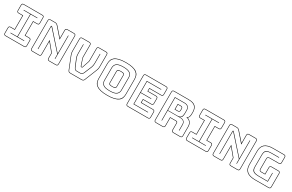

<svg xmlns="http://www.w3.org/2000/svg" viewBox="201 -2293 5885 3865"><g transform="rotate(30 3144.0 -360.0)"><path d="M89 10Q65 10 54 -1Q43 -12 43 -36V-155Q43 -179 54 -190Q65 -201 89 -201H178V-517H89Q65 -517 54 -528Q43 -539 43 -563V-684Q43 -708 54 -719Q65 -730 89 -730H515Q539 -730 550 -719Q561 -708 561 -684V-563Q561 -539 550 -528Q539 -517 515 -517H428V-201H515Q539 -201 550 -190Q561 -179 561 -155V-36Q561 -12 550 -1Q539 10 515 10ZM89 0H515Q534 0 542.5 -8.5Q551 -17 551 -36V-155Q551 -174 542.5 -182.5Q534 -191 515 -191H418V-527H515Q534 -527 542.5 -535.5Q551 -544 551 -563V-684Q551 -703 542.5 -711.5Q534 -720 515 -720H89Q70 -720 61.5 -711.5Q53 -703 53 -684V-563Q53 -544 61.5 -535.5Q70 -527 89 -527H188V-191H89Q70 -191 61.5 -182.5Q53 -174 53 -155V-36Q53 -17 61.5 -8.5Q70 0 89 0ZM461 -90H143V-100H298V-620H143V-630H461V-620H308V-100H461Z M806 -622 1174 -208V-630H1184V-90H1174V-193L796 -617Q795 -618 793.5 -619Q792 -620 791 -620Q790 -620 789.5 -619Q789 -618 789 -617V-90H779V-619Q779 -625 783 -628Q787 -631 791 -631Q795 -631 798 -629Q801 -627 806 -622ZM860 0Q879 0 887.5 -8.5Q896 -17 896 -36V-366L1067 -159V-36Q1067 -17 1075.5 -8.5Q1084 0 1103 0H1253Q1272 0 1280.5 -8.5Q1289 -17 1289 -36V-684Q1289 -703 1280.5 -711.5Q1272 -720 1253 -720H1103Q1084 -720 1075.5 -711.5Q1067 -703 1067 -684V-471L873 -693Q860 -708 846.5 -714Q833 -720 814 -720H710Q691 -720 682.5 -711.5Q674 -703 674 -684V-36Q674 -17 682.5 -8.5Q691 0 710 0ZM860 10H710Q686 10 675 -1Q664 -12 664 -36V-684Q664 -708 675 -719Q686 -730 710 -730H814Q836 -730 851 -723Q866 -716 881 -700L1057 -499V-684Q1057 -708 1068 -719Q1079 -730 1103 -730H1253Q1277 -730 1288 -719Q1299 -708 1299 -684V-36Q1299 -12 1288 -1Q1277 10 1253 10H1103Q1079 10 1068 -1Q1057 -12 1057 -36V-155L906 -338V-36Q906 -12 895 -1Q884 10 860 10Z M1913 -29Q1904 -7 1890 1.5Q1876 10 1853 10H1593Q1570 10 1556 1.5Q1542 -7 1533 -29L1435 -274Q1426 -297 1419.5 -313.5Q1413 -330 1409 -345.5Q1405 -361 1403.5 -378.5Q1402 -396 1402 -420V-684Q1402 -708 1413 -719Q1424 -730 1448 -730H1607Q1631 -730 1643.5 -718.5Q1656 -707 1656 -684V-408Q1656 -398 1658 -389Q1660 -380 1663 -370L1711 -230Q1712 -225 1714 -222.5Q1716 -220 1720 -220H1731Q1735 -220 1737 -222.5Q1739 -225 1741 -230L1788 -371Q1791 -381 1793 -390Q1795 -399 1795 -409V-684Q1795 -708 1806 -719Q1817 -730 1841 -730H1998Q2023 -730 2033.5 -719Q2044 -708 2044 -684V-420Q2044 -396 2042.5 -378.5Q2041 -361 2037 -345.5Q2033 -330 2026.5 -313.5Q2020 -297 2011 -274ZM1853 0Q1872 0 1884.5 -7Q1897 -14 1904 -33L2002 -278Q2011 -300 2017 -316.5Q2023 -333 2027 -348Q2031 -363 2032.5 -379.5Q2034 -396 2034 -420V-684Q2034 -703 2025.5 -711.5Q2017 -720 1998 -720H1841Q1822 -720 1813.5 -711.5Q1805 -703 1805 -684V-409Q1805 -399 1803 -389Q1801 -379 1797 -368L1750 -227Q1747 -217 1743 -213.5Q1739 -210 1731 -210H1720Q1712 -210 1708 -213.5Q1704 -217 1701 -227L1654 -367Q1650 -378 1648 -388Q1646 -398 1646 -408V-684Q1646 -703 1636 -711.5Q1626 -720 1607 -720H1448Q1429 -720 1420.5 -711.5Q1412 -703 1412 -684V-420Q1412 -396 1413.5 -379.5Q1415 -363 1419 -348Q1423 -333 1429 -316.5Q1435 -300 1444 -278L1542 -33Q1549 -14 1561.5 -7Q1574 0 1593 0ZM1525 -630H1535V-414Q1535 -388 1539 -364.5Q1543 -341 1551 -321L1617 -161Q1627 -135 1639.5 -117.5Q1652 -100 1680 -100H1768Q1796 -100 1808.5 -117.5Q1821 -135 1831 -161L1897 -321Q1905 -341 1909 -364.5Q1913 -388 1913 -414V-630H1923V-414Q1923 -386 1919.5 -362.5Q1916 -339 1907 -317L1841 -157Q1829 -128 1814 -109Q1799 -90 1768 -90H1680Q1649 -90 1634 -109Q1619 -128 1607 -157L1541 -317Q1532 -339 1528.5 -362.5Q1525 -386 1525 -414Z M2777 -530V-189Q2777 -142 2764 -102.5Q2751 -63 2715.5 -35Q2680 -7 2617.5 9Q2555 25 2457 25Q2359 25 2296.5 9Q2234 -7 2198.5 -35Q2163 -63 2149.5 -102.5Q2136 -142 2136 -189V-530Q2136 -577 2149.5 -616.5Q2163 -656 2198.5 -684.5Q2234 -713 2296.5 -729Q2359 -745 2457 -745Q2555 -745 2617.5 -729Q2680 -713 2715.5 -684.5Q2751 -656 2764 -616.5Q2777 -577 2777 -530ZM2767 -189V-530Q2767 -576 2753.5 -613.5Q2740 -651 2705.5 -678Q2671 -705 2610.5 -720Q2550 -735 2457 -735Q2364 -735 2303 -720Q2242 -705 2207.5 -678Q2173 -651 2159.5 -613.5Q2146 -576 2146 -530V-189Q2146 -143 2159.5 -105.5Q2173 -68 2207.5 -41.5Q2242 -15 2303 0Q2364 15 2457 15Q2550 15 2610.5 0Q2671 -15 2705.5 -41.5Q2740 -68 2753.5 -105.5Q2767 -143 2767 -189ZM2658 -212Q2658 -152 2615 -114.5Q2572 -77 2455 -77Q2338 -77 2296 -114.5Q2254 -152 2254 -212V-507Q2254 -567 2296 -604.5Q2338 -642 2455 -642Q2572 -642 2615 -604.5Q2658 -567 2658 -507ZM2264 -212Q2264 -156 2304 -121.5Q2344 -87 2455 -87Q2566 -87 2607 -121.5Q2648 -156 2648 -212V-507Q2648 -563 2607 -597.5Q2566 -632 2455 -632Q2344 -632 2304 -597.5Q2264 -563 2264 -507ZM2373 -225V-494Q2373 -513 2388 -526.5Q2403 -540 2457 -540Q2511 -540 2526 -526.5Q2541 -513 2541 -494V-225Q2541 -205 2526 -191.5Q2511 -178 2457 -178Q2403 -178 2388 -191.5Q2373 -205 2373 -225ZM2383 -494V-225Q2383 -207 2398.5 -197.5Q2414 -188 2457 -188Q2500 -188 2515.5 -197.5Q2531 -207 2531 -225V-494Q2531 -511 2515.5 -520.5Q2500 -530 2457 -530Q2415 -530 2399 -520.5Q2383 -511 2383 -494Z M2930 10Q2906 10 2895 -1Q2884 -12 2884 -36V-684Q2884 -708 2895 -719Q2906 -730 2930 -730H3394Q3418 -730 3429 -719Q3440 -708 3440 -684V-567Q3440 -543 3429 -532Q3418 -521 3394 -521H3128V-464H3313Q3337 -464 3348 -453Q3359 -442 3359 -418V-311Q3359 -287 3348 -276Q3337 -265 3313 -265H3128V-199H3394Q3418 -199 3429 -188Q3440 -177 3440 -153V-36Q3440 -12 3429 -1Q3418 10 3394 10ZM3394 0Q3413 0 3421.5 -8.5Q3430 -17 3430 -36V-153Q3430 -172 3421.5 -180.5Q3413 -189 3394 -189H3118V-275H3313Q3332 -275 3340.5 -283.5Q3349 -292 3349 -311V-418Q3349 -437 3340.5 -445.5Q3332 -454 3313 -454H3118V-531H3394Q3413 -531 3421.5 -539.5Q3430 -548 3430 -567V-684Q3430 -703 3421.5 -711.5Q3413 -720 3394 -720H2930Q2911 -720 2902.5 -711.5Q2894 -703 2894 -684V-36Q2894 -17 2902.5 -8.5Q2911 0 2930 0ZM3340 -100V-90H3003V-630H3340V-620H3013V-369H3259V-359H3013V-100Z M3884 -620H3666V-331H3884Q3946 -331 3967 -361Q3988 -391 3988 -446V-516Q3988 -562 3962.5 -591Q3937 -620 3884 -620ZM3774 -540H3849Q3875 -540 3884 -526.5Q3893 -513 3893 -493V-459Q3893 -439 3884 -425.5Q3875 -412 3849 -412H3774ZM3849 -530H3784V-422H3849Q3870 -422 3876.5 -432.5Q3883 -443 3883 -459V-493Q3883 -509 3876.5 -519.5Q3870 -530 3849 -530ZM3666 -90H3656V-630H3884Q3942 -630 3970 -597.5Q3998 -565 3998 -516V-447Q3998 -401 3986 -371.5Q3974 -342 3938 -331H3949Q4010 -331 4040 -303.5Q4070 -276 4070 -224V-90H4060V-224Q4060 -273 4033 -297.5Q4006 -322 3949 -322H3666ZM3738 0Q3757 0 3765.5 -8.5Q3774 -17 3774 -36V-232H3914Q3935 -232 3943.5 -221.5Q3952 -211 3952 -189V-36Q3952 -17 3960.5 -8.5Q3969 0 3988 0H4143Q4162 0 4170.5 -8.5Q4179 -17 4179 -36V-248Q4179 -311 4145.5 -349Q4112 -387 4058 -393Q4089 -406 4101.5 -435.5Q4114 -465 4114 -507V-553Q4114 -627 4071.5 -673.5Q4029 -720 3917 -720H3584Q3565 -720 3556.5 -711.5Q3548 -703 3548 -684V-36Q3548 -17 3556.5 -8.5Q3565 0 3584 0ZM3738 10H3584Q3560 10 3549 -1Q3538 -12 3538 -36V-684Q3538 -708 3549 -719Q3560 -730 3584 -730H3917Q4036 -730 4080 -680.5Q4124 -631 4124 -553V-507Q4124 -470 4115 -442.5Q4106 -415 4085 -398Q4132 -385 4160.5 -346Q4189 -307 4189 -248V-36Q4189 -12 4178 -1Q4167 10 4143 10H3988Q3964 10 3953 -1Q3942 -12 3942 -36V-189Q3942 -205 3936 -213.5Q3930 -222 3914 -222H3784V-36Q3784 -12 3773 -1Q3762 10 3738 10Z M4311 10Q4287 10 4276 -1Q4265 -12 4265 -36V-155Q4265 -179 4276 -190Q4287 -201 4311 -201H4400V-517H4311Q4287 -517 4276 -528Q4265 -539 4265 -563V-684Q4265 -708 4276 -719Q4287 -730 4311 -730H4737Q4761 -730 4772 -719Q4783 -708 4783 -684V-563Q4783 -539 4772 -528Q4761 -517 4737 -517H4650V-201H4737Q4761 -201 4772 -190Q4783 -179 4783 -155V-36Q4783 -12 4772 -1Q4761 10 4737 10ZM4311 0H4737Q4756 0 4764.5 -8.5Q4773 -17 4773 -36V-155Q4773 -174 4764.5 -182.5Q4756 -191 4737 -191H4640V-527H4737Q4756 -527 4764.5 -535.5Q4773 -544 4773 -563V-684Q4773 -703 4764.5 -711.5Q4756 -720 4737 -720H4311Q4292 -720 4283.5 -711.5Q4275 -703 4275 -684V-563Q4275 -544 4283.5 -535.5Q4292 -527 4311 -527H4410V-191H4311Q4292 -191 4283.5 -182.5Q4275 -174 4275 -155V-36Q4275 -17 4283.5 -8.5Q4292 0 4311 0ZM4683 -90H4365V-100H4520V-620H4365V-630H4683V-620H4530V-100H4683Z M5028 -622 5396 -208V-630H5406V-90H5396V-193L5018 -617Q5017 -618 5015.5 -619Q5014 -620 5013 -620Q5012 -620 5011.5 -619Q5011 -618 5011 -617V-90H5001V-619Q5001 -625 5005 -628Q5009 -631 5013 -631Q5017 -631 5020 -629Q5023 -627 5028 -622ZM5082 0Q5101 0 5109.5 -8.5Q5118 -17 5118 -36V-366L5289 -159V-36Q5289 -17 5297.5 -8.5Q5306 0 5325 0H5475Q5494 0 5502.5 -8.5Q5511 -17 5511 -36V-684Q5511 -703 5502.5 -711.5Q5494 -720 5475 -720H5325Q5306 -720 5297.5 -711.5Q5289 -703 5289 -684V-471L5095 -693Q5082 -708 5068.5 -714Q5055 -720 5036 -720H4932Q4913 -720 4904.5 -711.5Q4896 -703 4896 -684V-36Q4896 -17 4904.5 -8.5Q4913 0 4932 0ZM5082 10H4932Q4908 10 4897 -1Q4886 -12 4886 -36V-684Q4886 -708 4897 -719Q4908 -730 4932 -730H5036Q5058 -730 5073 -723Q5088 -716 5103 -700L5279 -499V-684Q5279 -708 5290 -719Q5301 -730 5325 -730H5475Q5499 -730 5510 -719Q5521 -708 5521 -684V-36Q5521 -12 5510 -1Q5499 10 5475 10H5325Q5301 10 5290 -1Q5279 -12 5279 -36V-155L5128 -338V-36Q5128 -12 5117 -1Q5106 10 5082 10Z M5884 10Q5753 10 5690.5 -43Q5628 -96 5628 -204V-516Q5628 -624 5690.5 -677Q5753 -730 5884 -730H6134Q6158 -730 6169 -719Q6180 -708 6180 -684V-563Q6180 -539 6169 -528Q6158 -517 6134 -517H5926Q5901 -517 5888 -507.5Q5875 -498 5875 -477V-238Q5875 -218 5883.5 -208.5Q5892 -199 5911 -199H5998V-345Q5998 -369 6009 -380Q6020 -391 6044 -391H6199Q6223 -391 6234 -380Q6245 -369 6245 -345V-36Q6245 -12 6234 -1Q6223 10 6199 10ZM6199 0Q6218 0 6226.5 -8.5Q6235 -17 6235 -36V-345Q6235 -364 6226.5 -372.5Q6218 -381 6199 -381H6044Q6025 -381 6016.5 -372.5Q6008 -364 6008 -345V-189H5911Q5888 -189 5876.5 -201Q5865 -213 5865 -238V-477Q5865 -502 5880 -514.5Q5895 -527 5926 -527H6134Q6153 -527 6161.5 -535.5Q6170 -544 6170 -563V-684Q6170 -703 6161.5 -711.5Q6153 -720 6134 -720H5884Q5759 -720 5698.5 -670Q5638 -620 5638 -516V-204Q5638 -100 5698.5 -50Q5759 0 5884 0ZM5927 -90Q5872 -90 5837 -97Q5802 -104 5782 -119.5Q5762 -135 5754.5 -159.5Q5747 -184 5747 -219V-499Q5747 -570 5779 -600Q5811 -630 5907 -630H6080V-620H5907Q5819 -620 5788 -592.5Q5757 -565 5757 -499V-219Q5757 -154 5791.5 -127Q5826 -100 5927 -100H6116V-291H6126V-90Z"/></g></svg>

Font: Bungee Outline
Style: Regular
Weight: 400
Designer: David Jonathan Ross
Foundry: David Jonathan Ross
Version: Version 1.000;PS 1.0;hotconv 1.0.72;makeotf.lib2.5.5900